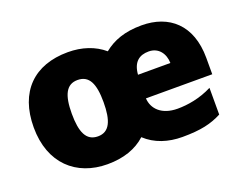

<svg xmlns="http://www.w3.org/2000/svg" viewBox="-94 -739 1168 925"><g transform="rotate(-20 490.0 -276.5)"><path d="M698 -563C611 -563 551 -540 503 -501C455 -542 392 -563 320 -563C147 -563 42 -461 42 -278C42 -93 157 10 317 10C399 10 465 -13 513 -57C562 -11 628 10 700 10C795 10 849 -3 903 -31V-168C840 -136 776 -126 725 -126C643 -126 601 -171 598 -225H938V-309C938 -479 838 -563 698 -563ZM687 -433C738 -433 766 -393 767 -345H601C606 -410 640 -433 687 -433ZM318 -421C378 -421 400 -372 400 -278C400 -183 378 -132 319 -132C259 -132 237 -183 237 -278C237 -372 260 -421 318 -421Z"/></g></svg>

Font: Noto Sans Bengali Black
Style: Regular
Weight: 900
Designer: Jelle Bosma - Monotype Design Team
Foundry: Monotype Imaging Inc.
Version: Version 2.003